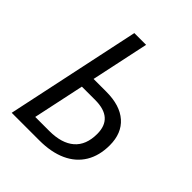

<svg xmlns="http://www.w3.org/2000/svg" viewBox="-199 -836 958 958"><g transform="rotate(45 280.5 -357.0)"><path d="M193.4 -713.9H276.4L211.4 -408.2H301.3Q397.9 -408.2 450.4 -362.1Q502.9 -315.9 502.9 -231.4Q502.9 -158.7 471.7 -106.7Q440.4 -54.7 380.6 -27.3Q320.8 0 236.8 0H42ZM418.5 -227.1Q418.5 -339.8 291.5 -339.8H197.3L139.6 -68.4H238.3Q325.7 -68.4 372.1 -108.4Q418.5 -148.4 418.5 -227.1Z"/></g></svg>

Font: Viking Open Sans
Style: Italic
Weight: 400
Italic angle: -12°
Foundry: Ascender Corporation
Version: Version 2.000